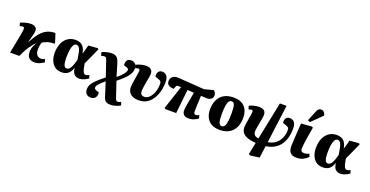

<svg xmlns="http://www.w3.org/2000/svg" viewBox="-34 -1790 5761 2988"><g transform="rotate(20 2846.5 -296.5)"><path d="M463 14Q396 14 365.5 -23Q335 -60 338 -127Q339 -167 353.5 -202.5Q368 -238 390 -279Q352 -239 322.5 -200Q293 -161 266 -113.5Q239 -66 209 0H56Q78 -110 94.5 -196Q111 -282 120.5 -336Q130 -390 131 -403Q132 -429 125.5 -438.5Q119 -448 104 -448Q96 -448 83.5 -445Q71 -442 57 -435L40 -489Q75 -505 120.5 -518Q166 -531 208 -531Q261 -531 288 -508Q315 -485 311 -439Q310 -417 297 -368.5Q284 -320 265 -252L268 -251Q320 -350 370.5 -410.5Q421 -471 479.5 -499Q538 -527 615 -527L663 -381L657 -365Q599 -367 545.5 -350.5Q492 -334 466 -311Q456 -288 451.5 -263Q447 -238 446 -205Q442 -149 466 -111.5Q490 -74 545 -74Q560 -74 572.5 -79.5Q585 -85 600 -93L617 -42Q591 -23 551 -4.5Q511 14 463 14Z M912 15Q844 15 798.5 -19.5Q753 -54 731 -111.5Q709 -169 709 -237Q709 -294 723.5 -347.5Q738 -401 768 -443Q798 -485 844 -509.5Q890 -534 953 -534Q988 -534 1022 -521.5Q1056 -509 1082 -474Q1108 -439 1121 -372H1122Q1134 -411 1143 -444.5Q1152 -478 1163 -519L1314 -531L1331 -518Q1295 -436 1264.5 -369.5Q1234 -303 1205 -240L1209 -213Q1222 -135 1237.5 -105Q1253 -75 1280 -75Q1302 -75 1335 -94L1351 -42Q1337 -31 1313 -18Q1289 -5 1260.5 4.5Q1232 14 1202 14Q1156 14 1123.5 -13.5Q1091 -41 1082 -120H1081Q1060 -53 1019.5 -19Q979 15 912 15ZM966 -68Q1006 -68 1032.5 -117Q1059 -166 1080 -251L1076 -279Q1062 -384 1041.5 -426Q1021 -468 988 -468Q957 -468 939 -436.5Q921 -405 913 -350.5Q905 -296 905 -227Q905 -149 919 -108.5Q933 -68 966 -68Z M1475 230Q1427 230 1400 202.5Q1373 175 1373 128Q1373 85 1394 46Q1415 7 1462.5 -38.5Q1510 -84 1588 -145L1501 -403Q1491 -431 1481.5 -439Q1472 -447 1456 -447Q1443 -447 1431.5 -443.5Q1420 -440 1407 -435L1389 -493Q1408 -503 1435.5 -511.5Q1463 -520 1492.5 -525.5Q1522 -531 1545 -531Q1586 -531 1611 -520Q1636 -509 1652 -483.5Q1668 -458 1682 -413L1743 -209Q1809 -264 1840 -304Q1871 -344 1871 -370Q1871 -384 1864 -391Q1857 -398 1837 -405L1790 -421Q1784 -466 1802 -498.5Q1820 -531 1870 -531Q1916 -531 1941.5 -502Q1967 -473 1967 -424Q1967 -388 1950 -351Q1933 -314 1888.5 -266.5Q1844 -219 1762 -153L1848 102Q1857 129 1865.5 137.5Q1874 146 1889 146Q1902 146 1912.5 143Q1923 140 1944 131L1961 183Q1935 200 1890 215Q1845 230 1798 230Q1759 230 1736.5 220Q1714 210 1701 189Q1688 168 1678 135L1607 -88Q1551 -42 1518 -5Q1485 32 1485 58Q1485 84 1523 97L1567 112Q1573 165 1547.5 197.5Q1522 230 1475 230Z M2191 14Q2123 14 2082.5 -6.5Q2042 -27 2023.5 -62Q2005 -97 2005 -141Q2005 -163 2011 -203Q2017 -243 2024.5 -287.5Q2032 -332 2037.5 -368.5Q2043 -405 2043 -420Q2043 -449 2017 -449Q1996 -449 1970 -436L1953 -488Q1988 -506 2033.5 -518.5Q2079 -531 2118 -531Q2177 -531 2202.5 -504.5Q2228 -478 2228 -439Q2228 -424 2223.5 -394.5Q2219 -365 2212.5 -329Q2206 -293 2199.5 -256.5Q2193 -220 2189 -189.5Q2185 -159 2185 -142Q2185 -66 2254 -67Q2290 -67 2320 -90Q2350 -113 2372 -151Q2394 -189 2405.5 -236Q2417 -283 2417 -332Q2417 -358 2410.5 -371.5Q2404 -385 2390 -392Q2376 -399 2353 -407L2310 -421Q2302 -467 2321.5 -499Q2341 -531 2386 -531Q2429 -531 2458.5 -499Q2488 -467 2488 -386Q2488 -337 2478 -282Q2468 -227 2446.5 -174.5Q2425 -122 2390 -79.5Q2355 -37 2306 -11.5Q2257 14 2191 14Z M3014 14Q2958 14 2933 -13.5Q2908 -41 2908 -78Q2908 -108 2920.5 -183Q2933 -258 2958 -390Q2931 -392 2904 -394Q2877 -396 2850 -397L2807 1H2630L2611 -14L2740 -403Q2727 -404 2715 -405Q2703 -406 2693 -406Q2675 -406 2667.5 -398Q2660 -390 2653 -370L2643 -341Q2619 -340 2591.5 -346.5Q2564 -353 2544.5 -372Q2525 -391 2525 -428Q2525 -477 2559.5 -504Q2594 -531 2654 -527L3087 -496L3234 -535Q3274 -507 3274 -460Q3274 -420 3246 -399Q3218 -378 3183 -378Q3166 -378 3138 -380Q3110 -382 3078 -383Q3073 -283 3070.5 -216.5Q3068 -150 3068 -115Q3068 -93 3079.5 -84Q3091 -75 3105 -75Q3111 -75 3125.5 -79.5Q3140 -84 3155 -94L3171 -42Q3151 -25 3108.5 -5.5Q3066 14 3014 14Z M3527 16Q3445 16 3390.5 -16Q3336 -48 3309 -104.5Q3282 -161 3282 -235Q3282 -318 3311.5 -385.5Q3341 -453 3404.5 -493Q3468 -533 3571 -533Q3690 -533 3752 -466Q3814 -399 3814 -283Q3814 -224 3798.5 -170.5Q3783 -117 3749 -75Q3715 -33 3660.5 -8.5Q3606 16 3527 16ZM3540 -49Q3573 -49 3590 -79.5Q3607 -110 3613 -166Q3619 -222 3619 -299Q3619 -382 3606.5 -424.5Q3594 -467 3558 -467Q3533 -467 3515.5 -446.5Q3498 -426 3488.5 -372Q3479 -318 3479 -220Q3479 -134 3492.5 -91.5Q3506 -49 3540 -49Z M4124 227 4088 215 4129 14Q4027 7 3973 -17.5Q3919 -42 3899 -78.5Q3879 -115 3879 -157Q3879 -177 3884.5 -214Q3890 -251 3897.5 -292.5Q3905 -334 3910.5 -369.5Q3916 -405 3916 -421Q3916 -449 3895 -449Q3883 -449 3871.5 -445.5Q3860 -442 3847 -436L3828 -492Q3858 -508 3902.5 -519.5Q3947 -531 3989 -531Q4049 -531 4075 -507Q4101 -483 4101 -439Q4101 -416 4094.5 -377Q4088 -338 4079.5 -294Q4071 -250 4064.5 -210.5Q4058 -171 4058 -149Q4058 -122 4073.5 -98.5Q4089 -75 4145 -65L4273 -692H4383L4301 -61Q4365 -71 4409 -100Q4453 -129 4480 -169.5Q4507 -210 4518.5 -253.5Q4530 -297 4530 -335Q4530 -369 4518.5 -382Q4507 -395 4470 -407L4422 -424Q4415 -470 4434.5 -500.5Q4454 -531 4499 -531Q4526 -531 4549 -518Q4572 -505 4586.5 -474.5Q4601 -444 4601 -392Q4601 -322 4585.5 -256Q4570 -190 4534.5 -134.5Q4499 -79 4439.5 -41.5Q4380 -4 4291 9L4265 207Z M4803 14Q4745 14 4715.5 -7Q4686 -28 4676 -61Q4666 -94 4666 -132Q4666 -162 4672 -252.5Q4678 -343 4688 -511L4867 -525L4884 -511Q4869 -425 4857 -352Q4845 -279 4838.5 -226.5Q4832 -174 4832 -150Q4832 -124 4844 -108.5Q4856 -93 4890 -93Q4910 -93 4933 -99.5Q4956 -106 4974 -114L4989 -65Q4950 -27 4905.5 -6.5Q4861 14 4803 14ZM4810 -578 4772 -595 4842 -765Q4855 -796 4870.5 -809.5Q4886 -823 4910 -823Q4937 -823 4955 -806Q4973 -789 4982 -762V-747Z M5238 15Q5170 15 5124.5 -19.5Q5079 -54 5057 -111.5Q5035 -169 5035 -237Q5035 -294 5049.5 -347.5Q5064 -401 5094 -443Q5124 -485 5170 -509.5Q5216 -534 5279 -534Q5314 -534 5348 -521.5Q5382 -509 5408 -474Q5434 -439 5447 -372H5448Q5460 -411 5469 -444.5Q5478 -478 5489 -519L5640 -531L5657 -518Q5621 -436 5590.5 -369.5Q5560 -303 5531 -240L5535 -213Q5548 -135 5563.5 -105Q5579 -75 5606 -75Q5628 -75 5661 -94L5677 -42Q5663 -31 5639 -18Q5615 -5 5586.5 4.5Q5558 14 5528 14Q5482 14 5449.5 -13.5Q5417 -41 5408 -120H5407Q5386 -53 5345.5 -19Q5305 15 5238 15ZM5292 -68Q5332 -68 5358.5 -117Q5385 -166 5406 -251L5402 -279Q5388 -384 5367.5 -426Q5347 -468 5314 -468Q5283 -468 5265 -436.5Q5247 -405 5239 -350.5Q5231 -296 5231 -227Q5231 -149 5245 -108.5Q5259 -68 5292 -68Z"/></g></svg>

Font: Literata 36pt ExtraBold
Style: Italic
Weight: 800
Italic angle: -2°
Designer: Latin by Veronika Burian and Jose Scaglione. Greek by Irene Vlachou. Cyrillic by Vera Evstafieva
Foundry: TypeTogether
Version: Version 3.002